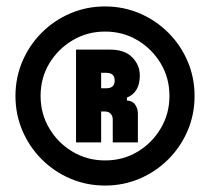

<svg xmlns="http://www.w3.org/2000/svg" viewBox="-20 -854 652 596"><path d="M306 -278Q249 -278 198.5 -299.5Q148 -321 109.5 -359.5Q71 -398 49.5 -448.5Q28 -499 28 -556Q28 -613 49.5 -663.5Q71 -714 109.5 -752.5Q148 -791 198.5 -812.5Q249 -834 306 -834Q363 -834 413.5 -812.5Q464 -791 502.5 -752.5Q541 -714 562.5 -663.5Q584 -613 584 -556Q584 -499 562.5 -448.5Q541 -398 502.5 -359.5Q464 -321 413.5 -299.5Q363 -278 306 -278ZM306 -356Q362 -356 407 -383Q452 -410 479 -455.5Q506 -501 506 -556Q506 -612 479 -657Q452 -702 407 -729Q362 -756 306 -756Q251 -756 205.5 -729Q160 -702 133 -657Q106 -612 106 -556Q106 -501 133 -455.5Q160 -410 205.5 -383Q251 -356 306 -356ZM216 -412V-700H322Q367 -700 390.5 -676Q414 -652 414 -620Q414 -567 374 -551V-542Q392 -541 400 -528.5Q408 -516 408 -502V-412H330V-483Q330 -494 323.5 -501Q317 -508 305 -508H294V-412ZM294 -580H310Q336 -580 336 -604Q336 -628 310 -628H294Z"/></svg>

Font: Space Mono
Style: Bold
Weight: 700
Monospace: yes
Designer: Colophon Foundry + Benjamin Critton
Foundry: Colophon Foundry & Benjamin Critton
Version: Version 1.003; ttfautohint (v1.8.4.7-5d5b)